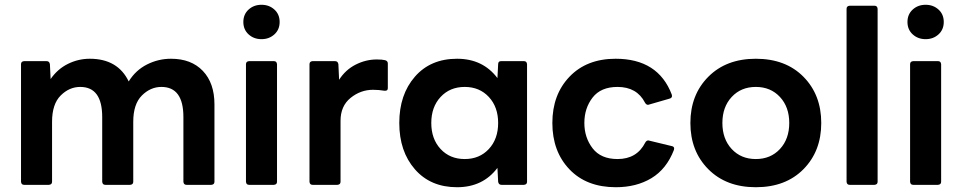

<svg xmlns="http://www.w3.org/2000/svg" viewBox="-20 -774 4029 804"><path d="M865 0H761Q749 0 748 -13V-284Q748 -410 656 -410Q610 -410 574 -374Q538 -338 538 -264V-13Q538 -1 525 0H421Q409 0 408 -13V-284Q408 -410 316 -410Q270 -410 234 -374Q198 -338 198 -264V-13Q198 -1 185 0H81Q69 0 68 -13V-505Q68 -517 81 -518H175Q187 -518 189 -505L192 -443Q221 -485 264.5 -506.5Q308 -528 356 -528Q473 -528 519 -433Q548 -480 595.5 -504Q643 -528 696 -528Q781 -528 829.5 -477Q878 -426 878 -337V-13Q878 -1 865 0Z M1075 -610Q1043 -610 1021 -630Q999 -650 999 -682Q999 -714 1021 -734Q1043 -754 1075 -754Q1107 -754 1129 -734Q1151 -714 1151 -682Q1151 -650 1129 -630Q1107 -610 1075 -610ZM1127 0H1023Q1011 0 1010 -13V-505Q1010 -517 1023 -518H1127Q1139 -518 1140 -505V-13Q1140 -1 1127 0Z M1393 0H1289Q1277 0 1276 -13V-505Q1276 -517 1289 -518H1383Q1395 -518 1397 -505L1400 -440Q1427 -482 1469.5 -503.5Q1512 -525 1558 -525Q1581 -525 1592.5 -522Q1604 -519 1604 -508V-405Q1604 -394 1593 -394H1590Q1566 -398 1542 -398Q1490 -398 1448 -364Q1406 -330 1406 -268V-13Q1406 -1 1393 0Z M1894 10Q1783 10 1717.5 -65Q1652 -140 1652 -259Q1652 -378 1717.5 -453Q1783 -528 1894 -528Q2002 -528 2063 -447L2066 -505Q2066 -518 2078 -518H2174Q2186 -518 2187 -505V-13Q2187 -1 2174 0H2080Q2068 0 2066 -13L2063 -71Q2002 10 1894 10ZM1926 -108Q1988 -108 2027 -150Q2066 -192 2066 -259Q2066 -326 2027 -368Q1988 -410 1926 -410Q1864 -410 1825 -368Q1786 -326 1786 -259Q1786 -192 1825 -150Q1864 -108 1926 -108Z M2559 10Q2436 10 2364.5 -65Q2293 -140 2293 -259Q2293 -378 2365 -453Q2437 -528 2558 -528Q2736 -528 2793 -378L2794 -372Q2794 -364 2784 -361L2694 -335Q2686 -335 2681 -344Q2647 -410 2566 -410Q2496 -410 2461.5 -365.5Q2427 -321 2427 -259Q2427 -198 2461.5 -153Q2496 -108 2566 -108Q2647 -108 2682 -177Q2687 -186 2695 -186L2794 -162Q2803 -160 2803 -152L2802 -146Q2771 -66 2708 -28Q2645 10 2559 10Z M3145 10Q3021 10 2946 -65.5Q2871 -141 2871 -259Q2871 -377 2946 -452.5Q3021 -528 3145 -528Q3270 -528 3344.5 -452.5Q3419 -377 3419 -259Q3419 -141 3344.5 -65.5Q3270 10 3145 10ZM3145 -108Q3207 -108 3246 -150Q3285 -192 3285 -259Q3285 -326 3246 -368Q3207 -410 3145 -410Q3083 -410 3044 -368Q3005 -326 3005 -259Q3005 -192 3044 -150Q3083 -108 3145 -108Z M3642 0H3538Q3526 0 3525 -13V-737Q3525 -749 3538 -750H3642Q3654 -750 3655 -737V-13Q3655 -1 3642 0Z M3856 -610Q3824 -610 3802 -630Q3780 -650 3780 -682Q3780 -714 3802 -734Q3824 -754 3856 -754Q3888 -754 3910 -734Q3932 -714 3932 -682Q3932 -650 3910 -630Q3888 -610 3856 -610ZM3908 0H3804Q3792 0 3791 -13V-505Q3791 -517 3804 -518H3908Q3920 -518 3921 -505V-13Q3921 -1 3908 0Z"/></svg>

Font: YamahaIndonesia935. App
Style: Bold
Weight: 700
Designer: Dalton Maag Ltd
Foundry: Dalton Maag Ltd
Version: Version 1.002; January 01, 2024; Regular/Italic